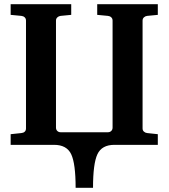

<svg xmlns="http://www.w3.org/2000/svg" viewBox="-20 -691 804 916"><path d="M732.9 0H525.9Q465.8 0 444.8 44.7Q423.8 89.4 423.8 205.1H340.8Q340.8 89.4 319.6 44.7Q298.3 0 237.8 0H30.8V-50.8L82 -56.2Q91.8 -57.1 97.9 -62.7Q104 -68.4 104 -78.1V-592.8Q104 -602.5 97.7 -608.4Q91.3 -614.3 82 -615.2L30.8 -620.1V-670.9H319.8V-620.1L269 -615.2Q260.3 -614.3 253.7 -608.2Q247.1 -602.1 247.1 -592.8V-82Q247.1 -72.3 253.4 -66.2Q259.8 -60.1 269 -60.1H495.1Q504.4 -60.1 510.7 -66.2Q517.1 -72.3 517.1 -82V-592.8Q517.1 -602.5 510.7 -608.4Q504.4 -614.3 495.1 -615.2L443.8 -620.1V-670.9H732.9V-620.1L682.1 -615.2Q673.3 -614.3 666.7 -608.2Q660.2 -602.1 660.2 -592.8V-78.1Q660.2 -68.8 666.7 -63Q673.3 -57.1 682.1 -56.2L732.9 -50.8Z"/></svg>

Font: Veleka
Style: Bold
Weight: 700
Designer: Stefan Peev, Context Ltd, 2016; SIL International, 1997-2014.
Foundry: Stefan Peev, Context Ltd, 2016
Version: Version 1.000